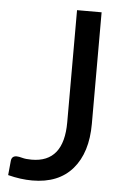

<svg xmlns="http://www.w3.org/2000/svg" viewBox="-52 -756 528 802"><g transform="rotate(5 211.5 -354.5)"><path d="M103.5 -78.6Q238.3 -78.6 238.3 -247.1V-717.3H341.3V-249.5Q341.3 -128.9 282.5 -60.5Q223.6 7.8 113.8 7.8Q64.5 7.8 11.7 -5.9L17.6 -66.9Q20 -86.9 40.5 -86.9Q49.3 -86.9 64.2 -82.8Q79.1 -78.6 103.5 -78.6Z"/></g></svg>

Font: Lato-Medium
Style: Regular
Weight: 500
Designer: Lukasz Dziedzic
Foundry: tyPoland Lukasz Dziedzic
Version: Version 2.006; 2014-01-15